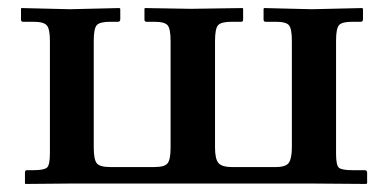

<svg xmlns="http://www.w3.org/2000/svg" viewBox="-20 -456 963 477"><path d="M814.9 -355V-74.2Q814.9 -45.4 822 -39.3Q829.1 -33.2 856 -33.2H886.2Q892.1 -33.2 892.1 -26.9V-1L890.1 1L757.8 0H153.8L43 1L42 -1V-27.8Q42 -33.2 46.9 -33.2H63Q89.8 -33.2 96.9 -39.8Q104 -46.4 104 -75.2V-355Q104 -383.8 96.4 -392.8Q88.9 -401.9 63 -401.9H37.1Q32.2 -401.9 32.2 -407.2V-434.1L33.2 -436L153.8 -433.1L276.9 -436L278.8 -434.1V-408.2Q278.8 -401.9 272.9 -401.9H253.9Q228 -401.9 220.5 -393.6Q212.9 -385.3 212.9 -355V-89.8Q212.9 -59.6 220.5 -50.3Q228 -41 253.9 -41H363.8Q389.2 -41 396.5 -50.5Q403.8 -60.1 403.8 -88.9V-354Q403.8 -383.8 396.7 -392.8Q389.6 -401.9 363.8 -401.9H344.2Q338.9 -401.9 338.9 -407.2V-434.1L339.8 -436L454.1 -434.1L583 -436L584 -434.1V-407.2Q584 -401.9 579.1 -401.9H555.2Q529.3 -401.9 521.7 -393.3Q514.2 -384.8 514.2 -354V-89.8Q514.2 -60.1 523.2 -50.5Q532.2 -41 555.2 -41H665Q690.9 -41 698 -52.2Q705.1 -63.5 705.1 -89.8V-355Q705.1 -384.3 698 -393.1Q690.9 -401.9 665 -401.9H640.1Q634.8 -401.9 634.8 -407.2V-434.1L636.2 -436L754.9 -433.1L879.9 -436L881.8 -434.1V-408.2Q881.8 -401.9 876 -401.9H855Q829.6 -401.9 822.3 -393.6Q814.9 -385.3 814.9 -355Z"/></svg>

Font: Linux Libertine G
Style: Bold
Weight: 700
Designer: Philipp H. Poll
Foundry: Philipp H. Poll
Version: Version 5.0.3